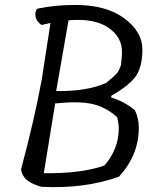

<svg xmlns="http://www.w3.org/2000/svg" viewBox="-20 -755 625 776"><path d="M541 -238Q541 -129 461 -41Q321 9 147 0Q108 -11 88.5 -27.5Q69 -44 65 -70Q120 -276 149 -435L184 -662L148 -654Q127 -668 123.5 -688Q120 -708 131 -720Q202 -735 284 -735Q410 -735 483 -680.5Q556 -626 555.5 -554Q555 -482 527.5 -445Q500 -408 430 -368L429 -361Q480 -346 525 -310Q541 -277 541 -238ZM157 -55Q308 -53 402 -86Q459 -152 460 -233Q460 -260 453 -282Q408 -322 354 -334.5Q300 -347 203 -337ZM473 -546Q473 -606 416.5 -644Q360 -682 257 -673L207 -387Q331 -385 409 -420Q413 -424 425 -433.5Q437 -443 439 -445.5Q441 -448 449 -455.5Q457 -463 458.5 -467.5Q460 -472 464.5 -480.5Q469 -489 469.5 -497.5Q470 -506 471.5 -518.5Q473 -531 473 -546Z"/></svg>

Font: Tillana
Style: Regular
Weight: 400
Designer: Lipi Raval (Devanagari, Latin), Jonny Pinhorn (Latin)
Foundry: Indian Type Foundry
Version: Version 2.002;PS 1.0;hotconv 1.0.79;makeotf.lib2.5.61930; tt